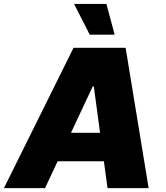

<svg xmlns="http://www.w3.org/2000/svg" viewBox="-43 -975 858 995"><path d="M190.3 0H-22.7L338.1 -727.3H608L727.3 0H514.2L495.4 -139.2H255.7ZM421.9 -795.5 340.9 -954.5H508.5L551.1 -795.5ZM324.9 -286.9H475.5L443.2 -527H437.5Z"/></svg>

Font: Karasuma Gothic
Style: Italic
Weight: 900
Italic angle: -9.39999°
Designer: Rasmus Andersson / Ryoko Nishizuka
Foundry: Genbu
Version: Version 1.00